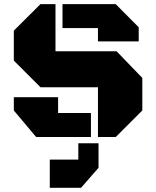

<svg xmlns="http://www.w3.org/2000/svg" viewBox="-20 -668 761 936"><path d="M457.5 0V-242.7H177.2L47.4 -372.6V-518.6L177.2 -647.9H250.5V-418H548.3L673.8 -288.1V-129.4L544.4 0ZM457.5 -466.3V-531.2H284.7V-647.9H543.9L656.2 -535.2V-466.3ZM156.2 0 47.4 -129.4V-194.3H263.2V-117.2H423.3V0ZM222.7 247.6V109.9H361.8V30.3H460.4V149.9L375 247.6Z"/></svg>

Font: Black Ops One
Style: Regular
Weight: 400
Designer: James Grieshaber, Eben Sorkin
Foundry: Sorkin Type Co.
Version: Version 1.004; ttfautohint (v1.8.4.7-5d5b)